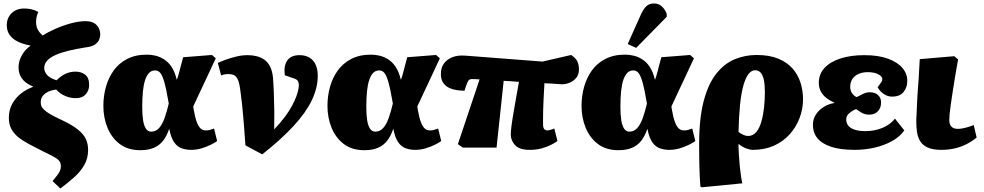

<svg xmlns="http://www.w3.org/2000/svg" viewBox="-20 -850 5676 1107"><path d="M328 237 283 194Q298 176 308.5 162.5Q319 149 325 136.5Q331 124 331 110Q331 92 323.5 80.5Q316 69 295.5 57Q275 45 233 25Q189 3 152 -16.5Q115 -36 87.5 -57.5Q60 -79 45.5 -106.5Q31 -134 31 -170Q31 -217 51.5 -253Q72 -289 104 -313Q136 -337 170 -349V-351Q126 -370 106.5 -397.5Q87 -425 87 -459Q87 -490 98 -515Q109 -540 125 -558.5Q141 -577 157 -587Q114 -595 83 -610Q52 -625 35.5 -648.5Q19 -672 19 -705Q19 -745 46 -773Q73 -801 121 -801Q143 -801 163.5 -796Q184 -791 201 -781Q198 -777 193 -759.5Q188 -742 188 -726Q188 -696 198.5 -678Q209 -660 226 -645Q255 -664 297.5 -683Q340 -702 387 -715Q434 -728 474 -728Q515 -728 536.5 -706Q558 -684 558 -651Q558 -638 552 -622Q546 -606 527 -593Q508 -580 469 -576Q418 -568 375 -557.5Q332 -547 300.5 -533Q269 -519 252 -500.5Q235 -482 235 -458Q235 -439 249.5 -420Q264 -401 306 -387Q330 -411 356.5 -424Q383 -437 416 -437Q448 -437 471 -419.5Q494 -402 494 -360Q494 -329 474.5 -306.5Q455 -284 416 -284Q387 -284 356.5 -296.5Q326 -309 304 -334Q289 -332 273 -327Q257 -322 244 -313.5Q231 -305 223 -292Q215 -279 215 -260Q215 -249 218.5 -239Q222 -229 234 -217.5Q246 -206 269 -192Q292 -178 332 -160Q394 -131 428 -104Q462 -77 475 -48.5Q488 -20 488 14Q488 64 465 103Q442 142 405.5 174Q369 206 328 237Z M789 16Q717 16 670 -20Q623 -56 599.5 -114Q576 -172 576 -239Q576 -296 590.5 -348.5Q605 -401 635 -443Q665 -485 713 -510Q761 -535 827 -535Q851 -535 876.5 -529Q902 -523 926.5 -507.5Q951 -492 969.5 -464Q988 -436 999 -391H1000Q1007 -410 1012 -429.5Q1017 -449 1023 -471.5Q1029 -494 1036 -520L1202 -533L1224 -514Q1199 -460 1176.5 -412Q1154 -364 1133.5 -320.5Q1113 -277 1094 -236L1097 -217Q1105 -171 1115 -145Q1125 -119 1137.5 -108.5Q1150 -98 1166 -98Q1179 -98 1189 -100.5Q1199 -103 1214 -109L1232 -37Q1219 -27 1195.5 -15.5Q1172 -4 1143 5Q1114 14 1081 14Q1054 14 1028.5 5.5Q1003 -3 984.5 -29Q966 -55 956 -106H955Q942 -67 921 -39.5Q900 -12 867.5 2Q835 16 789 16ZM852 -91Q879 -91 897.5 -112Q916 -133 929 -169.5Q942 -206 953 -253L949 -275Q938 -340 927.5 -376.5Q917 -413 905 -428.5Q893 -444 874 -444Q854 -444 840 -430Q826 -416 817 -389.5Q808 -363 804 -323.5Q800 -284 800 -233Q800 -188 805 -156.5Q810 -125 821.5 -108Q833 -91 852 -91Z M1492 40 1395 -12Q1391 -67 1388 -107.5Q1385 -148 1382 -182Q1379 -216 1375.5 -250Q1372 -284 1366 -326Q1361 -369 1352 -389.5Q1343 -410 1329.5 -416.5Q1316 -423 1295 -423Q1287 -423 1277 -421.5Q1267 -420 1255 -415L1236 -487Q1254 -496 1282 -506Q1310 -516 1342.5 -524Q1375 -532 1408 -532Q1435 -532 1459.5 -526Q1484 -520 1504 -506Q1524 -492 1537 -466.5Q1550 -441 1554 -402Q1557 -364 1559 -311Q1561 -258 1561.5 -204Q1562 -150 1561 -104Q1598 -143 1623.5 -177.5Q1649 -212 1664.5 -241.5Q1680 -271 1688.5 -294Q1697 -317 1700 -333.5Q1703 -350 1703 -358Q1703 -375 1696.5 -384.5Q1690 -394 1666 -401L1622 -416Q1615 -471 1636.5 -501.5Q1658 -532 1707 -532Q1756 -532 1784 -501.5Q1812 -471 1812 -412Q1812 -344 1778 -272.5Q1744 -201 1673 -124Q1602 -47 1492 40Z M2081 16Q2009 16 1962 -20Q1915 -56 1891.5 -114Q1868 -172 1868 -239Q1868 -296 1882.5 -348.5Q1897 -401 1927 -443Q1957 -485 2005 -510Q2053 -535 2119 -535Q2143 -535 2168.5 -529Q2194 -523 2218.5 -507.5Q2243 -492 2261.5 -464Q2280 -436 2291 -391H2292Q2299 -410 2304 -429.5Q2309 -449 2315 -471.5Q2321 -494 2328 -520L2494 -533L2516 -514Q2491 -460 2468.5 -412Q2446 -364 2425.5 -320.5Q2405 -277 2386 -236L2389 -217Q2397 -171 2407 -145Q2417 -119 2429.5 -108.5Q2442 -98 2458 -98Q2471 -98 2481 -100.5Q2491 -103 2506 -109L2524 -37Q2511 -27 2487.5 -15.5Q2464 -4 2435 5Q2406 14 2373 14Q2346 14 2320.5 5.5Q2295 -3 2276.5 -29Q2258 -55 2248 -106H2247Q2234 -67 2213 -39.5Q2192 -12 2159.5 2Q2127 16 2081 16ZM2144 -91Q2171 -91 2189.5 -112Q2208 -133 2221 -169.5Q2234 -206 2245 -253L2241 -275Q2230 -340 2219.5 -376.5Q2209 -413 2197 -428.5Q2185 -444 2166 -444Q2146 -444 2132 -430Q2118 -416 2109 -389.5Q2100 -363 2096 -323.5Q2092 -284 2092 -233Q2092 -188 2097 -156.5Q2102 -125 2113.5 -108Q2125 -91 2144 -91Z M3034 14Q2974 14 2949.5 -13.5Q2925 -41 2925 -73Q2925 -91 2929 -123.5Q2933 -156 2943.5 -217Q2954 -278 2972 -378Q2950 -380 2928 -381.5Q2906 -383 2884 -384L2843 1H2648L2620 -19L2745 -392Q2735 -393 2725.5 -393.5Q2716 -394 2707 -394Q2689 -395 2682.5 -387.5Q2676 -380 2669 -360L2658 -327Q2639 -327 2616 -330Q2593 -333 2571.5 -342.5Q2550 -352 2536 -371.5Q2522 -391 2522 -424Q2522 -460 2539.5 -484Q2557 -508 2589 -520.5Q2621 -533 2666 -529L3108 -495L3273 -533Q3300 -515 3309 -495.5Q3318 -476 3318 -450Q3318 -421 3303 -402Q3288 -383 3265 -373.5Q3242 -364 3219 -364Q3196 -366 3170.5 -367.5Q3145 -369 3119 -370Q3116 -317 3114 -277.5Q3112 -238 3111.5 -210Q3111 -182 3111 -163.5Q3111 -145 3111 -132Q3111 -122 3113.5 -114Q3116 -106 3122 -102Q3128 -98 3136 -98Q3141 -98 3152.5 -101Q3164 -104 3176 -109L3194 -37Q3181 -27 3157.5 -15Q3134 -3 3103 5.5Q3072 14 3034 14Z M3546 16Q3474 16 3427 -20Q3380 -56 3356.5 -114Q3333 -172 3333 -239Q3333 -296 3347.5 -348.5Q3362 -401 3392 -443Q3422 -485 3470 -510Q3518 -535 3584 -535Q3608 -535 3633.5 -529Q3659 -523 3683.5 -507.5Q3708 -492 3726.5 -464Q3745 -436 3756 -391H3757Q3764 -410 3769 -429.5Q3774 -449 3780 -471.5Q3786 -494 3793 -520L3959 -533L3981 -514Q3956 -460 3933.5 -412Q3911 -364 3890.5 -320.5Q3870 -277 3851 -236L3854 -217Q3862 -171 3872 -145Q3882 -119 3894.5 -108.5Q3907 -98 3923 -98Q3936 -98 3946 -100.5Q3956 -103 3971 -109L3989 -37Q3976 -27 3952.5 -15.5Q3929 -4 3900 5Q3871 14 3838 14Q3811 14 3785.5 5.5Q3760 -3 3741.5 -29Q3723 -55 3713 -106H3712Q3699 -67 3678 -39.5Q3657 -12 3624.5 2Q3592 16 3546 16ZM3609 -91Q3636 -91 3654.5 -112Q3673 -133 3686 -169.5Q3699 -206 3710 -253L3706 -275Q3695 -340 3684.5 -376.5Q3674 -413 3662 -428.5Q3650 -444 3631 -444Q3611 -444 3597 -430Q3583 -416 3574 -389.5Q3565 -363 3561 -323.5Q3557 -284 3557 -233Q3557 -188 3562 -156.5Q3567 -125 3578.5 -108Q3590 -91 3609 -91ZM3648 -574 3599 -596 3676 -768Q3691 -800 3707.5 -815Q3724 -830 3752 -830Q3778 -830 3796.5 -812.5Q3815 -795 3824 -770V-753Z M4025 230 4018 225Q4016 194 4014.5 167.5Q4013 141 4012.5 113.5Q4012 86 4011.5 54.5Q4011 23 4011 -19Q4011 -169 4037.5 -268.5Q4064 -368 4110.5 -426Q4157 -484 4216.5 -508.5Q4276 -533 4342 -533Q4416 -533 4467 -512Q4518 -491 4549.5 -455Q4581 -419 4595.5 -373Q4610 -327 4610 -278Q4610 -221 4589.5 -168Q4569 -115 4531.5 -74Q4494 -33 4441 -9.5Q4388 14 4321 14Q4304 14 4281.5 5.5Q4259 -3 4239 -20H4238Q4238 8 4240 40.5Q4242 73 4245 105Q4248 137 4252 163.5Q4256 190 4260 207ZM4293 -66Q4322 -66 4341 -89.5Q4360 -113 4370.5 -151Q4381 -189 4385.5 -232.5Q4390 -276 4390 -317Q4390 -361 4384 -389.5Q4378 -418 4365.5 -431.5Q4353 -445 4334 -445Q4313 -445 4296 -423.5Q4279 -402 4266.5 -358.5Q4254 -315 4247 -247.5Q4240 -180 4238 -89Q4253 -78 4267 -72Q4281 -66 4293 -66Z M4908 14Q4823 14 4769.5 -4.5Q4716 -23 4691 -55.5Q4666 -88 4667 -131Q4667 -163 4684 -189.5Q4701 -216 4729.5 -233.5Q4758 -251 4790 -256L4791 -258Q4767 -268 4746.5 -283.5Q4726 -299 4713.5 -321Q4701 -343 4701 -372Q4701 -423 4734 -458.5Q4767 -494 4826 -513Q4885 -532 4963 -532Q5045 -532 5100.5 -511.5Q5156 -491 5184 -457Q5212 -423 5211 -382Q5211 -347 5190 -320Q5169 -293 5123 -293Q5105 -293 5088 -301Q5071 -309 5058.5 -322Q5046 -335 5040 -347Q5054 -366 5060.5 -375Q5067 -384 5067 -395Q5067 -409 5044 -421.5Q5021 -434 4983 -434Q4955 -434 4932 -424.5Q4909 -415 4895.5 -396Q4882 -377 4882 -349Q4882 -329 4892 -313.5Q4902 -298 4919 -290Q4936 -299 4955.5 -308.5Q4975 -318 4994 -318Q5026 -318 5043 -301.5Q5060 -285 5060 -259Q5060 -228 5041.5 -208.5Q5023 -189 4992 -189Q4967 -189 4949 -199.5Q4931 -210 4916 -221Q4897 -214 4878 -198.5Q4859 -183 4859 -162Q4859 -141 4870.5 -126Q4882 -111 4907 -102.5Q4932 -94 4971 -94Q5023 -94 5068.5 -113Q5114 -132 5140 -166L5194 -98Q5169 -62 5124 -37Q5079 -12 5023.5 1Q4968 14 4908 14Z M5407 14Q5357 14 5327.5 0Q5298 -14 5284.5 -37.5Q5271 -61 5267 -89.5Q5263 -118 5263 -146Q5263 -151 5263 -157Q5263 -163 5263.5 -171Q5264 -179 5264.5 -189Q5265 -199 5265.5 -211Q5266 -223 5266.5 -237Q5267 -251 5268 -268Q5269 -285 5270 -304.5Q5271 -324 5273 -346.5Q5275 -369 5276.5 -394.5Q5278 -420 5279.5 -448.5Q5281 -477 5283 -509L5482 -526L5504 -507Q5494 -452 5486 -404Q5478 -356 5472 -316Q5466 -276 5461.5 -244.5Q5457 -213 5455 -191Q5453 -169 5453 -157Q5453 -143 5458 -131.5Q5463 -120 5474 -113.5Q5485 -107 5504 -107Q5523 -107 5549 -114Q5575 -121 5594 -129L5611 -57Q5583 -34 5551 -18Q5519 -2 5483 6Q5447 14 5407 14Z"/></svg>

Font: Literata 18pt Black
Style: Italic
Weight: 900
Italic angle: -2°
Designer: Latin by Veronika Burian and Jose Scaglione. Greek by Irene Vlachou. Cyrillic by Vera Evstafieva
Foundry: TypeTogether
Version: Version 3.103;gftools[0.9.29]